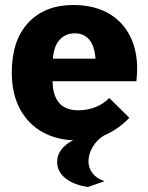

<svg xmlns="http://www.w3.org/2000/svg" viewBox="-20 -540 590 766"><path d="M287 20Q210 20 151.5 -12Q93 -44 60 -104.5Q27 -165 27 -251Q27 -379 93 -449.5Q159 -520 272 -520Q361 -520 421 -482Q481 -444 508 -375.5Q535 -307 524 -216H190Q190 -161 215 -130.5Q240 -100 293 -100Q329 -100 361.5 -113Q394 -126 416 -149L496 -70Q457 -29 406.5 -4.5Q356 20 287 20ZM331 206Q275 198 241.5 171.5Q208 145 208 106Q208 67 243 38Q278 9 347 -3L396 0Q367 17 350 46Q333 75 333 104Q333 130 349 151Q365 172 397 183ZM191 -306H361Q357 -357 336 -382Q315 -407 278 -407Q242 -407 218.5 -382Q195 -357 191 -306Z"/></svg>

Font: Moderustic
Style: Bold
Weight: 700
Designer: Tural Alisoy
Foundry: TAFT Foundry
Version: Version 2.120